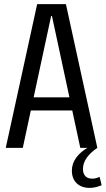

<svg xmlns="http://www.w3.org/2000/svg" viewBox="-20 -720 515 935"><path d="M161 -700H301L454 0H371L233 -642H229L91 0H8ZM114 -246H349V-182H114ZM417 195Q377 195 353.5 172.5Q330 150 330 111Q330 76 352 46.5Q374 17 413 -4L454 0Q419 24 401.5 49.5Q384 75 384 103Q384 125 395.5 137.5Q407 150 429 150Q448 150 465 141L475 182Q463 187 448 191Q433 195 417 195Z"/></svg>

Font: Pathway Extreme Condensed
Style: Regular
Weight: 400
Width: 3
Version: Version 1.001;gftools[0.9.26]